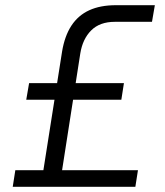

<svg xmlns="http://www.w3.org/2000/svg" viewBox="-20 -719 637 739"><path d="M29 0 39 -64H147L219 -521Q229 -581 255 -620.5Q281 -660 323.5 -679.5Q366 -699 426 -699H576L565 -635H422Q364 -635 331 -602Q298 -569 289 -513L219 -64H511L501 0ZM81 -335 92 -399H457L447 -335Z"/></svg>

Font: MuseoModerno Thin Light
Style: Italic
Weight: 300
Italic angle: -9°
Version: Version 1.003